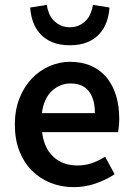

<svg xmlns="http://www.w3.org/2000/svg" viewBox="-20 -757 547 789"><path d="M283 12Q232 12 188 -5.5Q144 -23 111 -56Q78 -89 59.5 -136.5Q41 -184 41 -245Q41 -305 60 -353Q79 -401 110.5 -434Q142 -467 183 -485Q224 -503 267 -503Q317 -503 355 -486Q393 -469 418.5 -438Q444 -407 457 -364Q470 -321 470 -270Q470 -253 468.5 -238Q467 -223 465 -214H153Q161 -148 199.5 -112.5Q238 -77 298 -77Q330 -77 357.5 -86.5Q385 -96 412 -113L451 -41Q416 -18 373 -3Q330 12 283 12ZM152 -292H370Q370 -349 345.5 -381.5Q321 -414 270 -414Q226 -414 193 -383Q160 -352 152 -292ZM267 -571Q225 -571 195 -583.5Q165 -596 145.5 -617.5Q126 -639 116 -667Q106 -695 104 -726L172 -737Q175 -719 181.5 -702.5Q188 -686 200 -673.5Q212 -661 228.5 -653Q245 -645 267 -645Q289 -645 305.5 -653Q322 -661 334 -673.5Q346 -686 352.5 -702.5Q359 -719 362 -737L430 -726Q428 -695 418 -667Q408 -639 388.5 -617.5Q369 -596 339 -583.5Q309 -571 267 -571Z"/></svg>

Font: Giro Sans Semibold
Style: Regular
Weight: 600
Designer: Paul D. Hunt
Foundry: Adobe Systems Incorporated
Version: Version 1.000;PS 1.0;hotconv 1.0.88;makeotf.lib2.5.647800